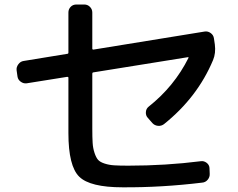

<svg xmlns="http://www.w3.org/2000/svg" viewBox="-20 -800 1040 840"><path d="M56.6 -464.8 52.7 -492.2Q50.8 -505.9 60.1 -518.6Q69.3 -531.2 83 -533.2L274.4 -564.5Q279.3 -564.5 279.3 -570.3V-745.1Q279.3 -759.8 289.1 -770Q298.8 -780.3 314.5 -780.3H348.6Q363.3 -780.3 373.5 -770Q383.8 -759.8 383.8 -745.1V-586.9Q383.8 -583 388.7 -583L876 -662.1Q889.6 -664.1 901.9 -655.3Q914.1 -646.5 916 -631.8L919.9 -605.5Q924.8 -567.4 912.1 -537.1Q843.8 -374 697.3 -256.8Q685.5 -248 670.9 -249.5Q656.2 -251 646.5 -261.7L626 -285.2Q617.2 -294.9 618.2 -309.6Q619.1 -324.2 629.9 -333Q742.2 -421.9 804.7 -546.9Q806.6 -549.8 801.8 -549.8L388.7 -483.4Q383.8 -483.4 383.8 -476.6V-238.3Q383.8 -198.2 385.3 -174.8Q386.7 -151.4 393.6 -130.9Q400.4 -110.4 409.2 -100.6Q418 -90.8 437.5 -84.5Q457 -78.1 479.5 -76.7Q502 -75.2 541 -75.2Q704.1 -75.2 858.4 -94.7Q872.1 -96.7 883.8 -87.9Q895.5 -79.1 896.5 -65.4L897.5 -40Q898.4 -25.4 888.7 -13.7Q878.9 -2 864.3 -1Q687.5 20.5 516.6 19.5Q374 19.5 326.7 -26.9Q279.3 -73.2 279.3 -217.8V-460Q279.3 -463.9 274.4 -463.9L96.7 -435.5Q83 -433.6 70.8 -442.4Q58.6 -451.2 56.6 -464.8Z"/></svg>

Font: Rounded-L Mgen+ 1m medium
Style: Regular
Weight: 500
Designer: [Source Han Sans]
Ryoko NISHIZUKA  (kana & ideographs); Paul D. Hunt (Latin, Greek & Cyrillic); Wenlong ZHANG  (bopomofo
Version: Version 1.059.20150602